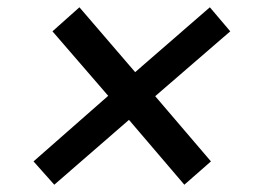

<svg xmlns="http://www.w3.org/2000/svg" viewBox="-20 -550 711 527"><path d="M129 -43 72 -107 277 -287 124 -464 198 -530 351 -352 556 -530 612 -464 406 -286 559 -107 486 -43 334 -221Z"/></svg>

Font: Nunito Sans 10pt SemiExpanded
Style: Bold Italic
Weight: 700
Width: 6
Italic angle: -9°
Designer: Vernon Adams
Foundry: Vernon Adams
Version: Version 3.101;gftools[0.9.27]